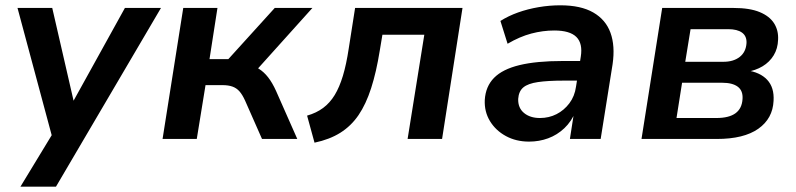

<svg xmlns="http://www.w3.org/2000/svg" viewBox="-20 -524 3000 724"><path d="M57 180 190 -39 183 16 46 -494H177L263 -120H244L451 -494H587L191 180Z M593 0 671 -494H800L770 -301H841L1016 -494H1158L935 -246L909 -279Q936 -277 955.5 -265Q975 -253 991 -232.5Q1007 -212 1021 -181L1101 0H968L904 -145Q894 -167 883 -179.5Q872 -192 856.5 -197.5Q841 -203 819 -203H755L722 0Z M1166 14 1138 -88Q1173 -98 1198.5 -117Q1224 -136 1242 -165.5Q1260 -195 1273 -238Q1286 -281 1295 -341L1319 -494H1724L1647 0H1517L1580 -393H1422L1412 -333Q1399 -252 1379.5 -191.5Q1360 -131 1332 -90Q1304 -49 1263.5 -23.5Q1223 2 1166 14Z M1975 10Q1926 10 1887.5 -11Q1849 -32 1827.5 -67.5Q1806 -103 1808 -147Q1811 -198 1843 -230.5Q1875 -263 1939 -278.5Q2003 -294 2102 -294H2181L2170 -220H2105Q2046 -220 2008.5 -214.5Q1971 -209 1953.5 -194.5Q1936 -180 1934 -151Q1933 -117 1956 -98Q1979 -79 2016 -79Q2050 -79 2078.5 -93.5Q2107 -108 2127 -134.5Q2147 -161 2152 -197L2170 -310Q2178 -360 2153.5 -384.5Q2129 -409 2070 -409Q2027 -409 1983.5 -397.5Q1940 -386 1894 -359L1867 -445Q1897 -464 1933.5 -477Q1970 -490 2011 -497Q2052 -504 2093 -504Q2170 -504 2217 -477Q2264 -450 2282 -400.5Q2300 -351 2290 -282L2245 0H2129L2145 -103H2150Q2135 -66 2108 -40.5Q2081 -15 2047 -2.5Q2013 10 1975 10Z M2399 0 2477 -494H2746Q2807 -494 2844.5 -478.5Q2882 -463 2899 -436Q2916 -409 2914 -374Q2913 -341 2897.5 -315.5Q2882 -290 2855.5 -274Q2829 -258 2792 -252L2794 -259Q2846 -252 2873 -223Q2900 -194 2897 -144Q2894 -77 2839.5 -38.5Q2785 0 2683 0ZM2531 -79H2681Q2729 -79 2753.5 -97Q2778 -115 2780 -151Q2782 -182 2762 -197Q2742 -212 2703 -212H2552ZM2564 -291H2708Q2746 -291 2769.5 -309.5Q2793 -328 2795 -362Q2796 -388 2778 -401Q2760 -414 2726 -414H2584Z"/></svg>

Font: Nunito Sans 10pt
Style: Bold Italic
Weight: 700
Italic angle: -9°
Designer: Vernon Adams
Foundry: Vernon Adams
Version: Version 3.101;gftools[0.9.27]